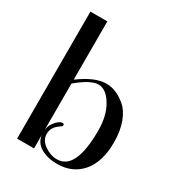

<svg xmlns="http://www.w3.org/2000/svg" viewBox="-181 -861 901 982"><g transform="rotate(30 269.0 -370.0)"><path d="M164 -750V-406Q253 -472 320 -472Q379 -472 435 -424Q465 -399 484 -348.5Q503 -298 503 -230Q503 -116 449.5 -53Q396 10 305 10Q249 10 209.5 -12.5Q170 -35 164 -79V0H64V-750ZM403 -243Q403 -331 367.5 -389.5Q332 -448 287 -448Q242 -448 164 -383V-109Q167 -134 181 -153Q205 -186 227 -186Q235 -186 235 -176Q235 -171 217 -159Q183 -135 183 -97.5Q183 -60 218.5 -35Q254 -10 293 -10Q403 -10 403 -243Z"/></g></svg>

Font: Spirax
Style: Regular
Weight: 400
Designer: Brenda Gallo (gbrenda1987@gmail.com)
Foundry: Brenda Gallo
Version: Version 1.002